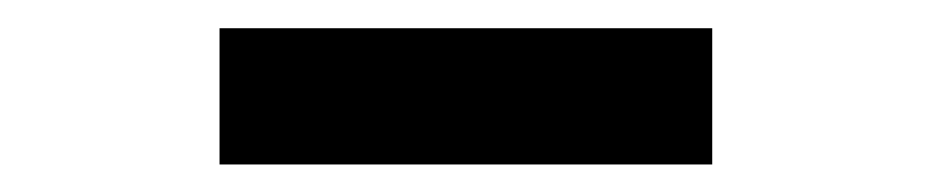

<svg xmlns="http://www.w3.org/2000/svg" viewBox="-20 -766 660 136"><path d="M484.5 -746H135.5V-649.5H484.5Z"/></svg>

Font: Monaspace Neon ExtraBold
Style: Regular
Weight: 800
Designer: Riley Cran & the Lettermatic Team
Foundry: Lettermatic
Version: Version 1.200 (Monaspace Neon)